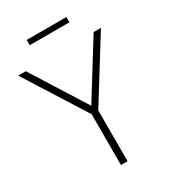

<svg xmlns="http://www.w3.org/2000/svg" viewBox="-226 -998 977 1103"><g transform="rotate(-30 262.5 -446.5)"><path d="M243 0V-337L-11.5 -740H39L265.5 -380L489 -740H537.5L287 -337V0ZM133.5 -858V-893H396.5V-858Z"/></g></svg>

Font: Encode Sans SemiCondensed SemiCondensed ExtraLight
Style: Regular
Weight: 200
Width: 4
Designer: Multiple Designers
Foundry: Impallari Type
Version: Version 3.000; ttfautohint (v1.8.3) -l 8 -r 50 -G 200 -x 14 